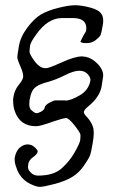

<svg xmlns="http://www.w3.org/2000/svg" viewBox="-20 -688 445 733"><path d="M308.6 -569.3Q309.6 -575.2 309.6 -580.1Q309.6 -619.1 257.8 -619.1H215.8Q162.1 -618.2 119.1 -557.6Q96.7 -527.3 94.7 -513.2Q92.8 -499 92.8 -489.3Q94.7 -479.5 107.4 -460.9Q129.9 -427.7 153.3 -427.7Q153.3 -427.7 156.2 -427.7Q167 -427.7 213.9 -449.2Q265.6 -472.7 293 -472.7Q321.3 -471.7 341.8 -454.1Q374 -427.7 374 -399.4Q374 -395.5 373 -391.6L368.2 -359.4Q361.3 -318.4 318.4 -283.2Q302.7 -270.5 300.8 -262.7Q300.8 -261.7 299.8 -261.7Q298.8 -253.9 314.5 -238.3Q330.1 -220.7 335.9 -200.2Q337.9 -191.4 337.9 -179.7Q337.9 -164.1 334 -142.6Q328.1 -105.5 322.8 -92.8Q317.4 -80.1 299.8 -54.7Q282.2 -29.3 256.8 -13.2Q231.4 2.9 189 14.2Q146.5 25.4 132.3 25.4Q118.2 25.4 96.7 14.6Q55.7 -4.9 42 -49.8Q36.1 -64.5 36.1 -78.1Q35.2 -84 37.1 -89.8Q41 -109.4 53.7 -123Q69.3 -136.7 85 -136.7Q101.6 -136.7 113.3 -125Q124 -115.2 124 -108.4Q123 -107.4 123 -106.4Q121.1 -98.6 106 -87.9Q90.8 -77.1 87.9 -62.5Q87.9 -62.5 87.9 -59.6Q86.9 -56.6 86.9 -52.7Q85.9 -41 95.7 -31.2Q107.4 -17.6 125 -17.6Q185.5 -17.6 216.3 -45.9Q247.1 -74.2 265.6 -107.4Q284.2 -140.6 286.1 -152.3Q287.1 -159.2 287.1 -165Q287.1 -165 287.1 -173.8Q285.2 -183.6 263.7 -210.4Q242.2 -237.3 232.4 -237.3Q222.7 -237.3 184.6 -224.6Q133.8 -206.1 118.2 -206.1Q55.7 -206.1 36.1 -264.6Q30.3 -282.2 30.3 -299.8Q29.3 -308.6 31.2 -317.4Q35.2 -343.8 50.8 -362.8Q66.4 -381.8 68.4 -393.6V-394.5Q68.4 -396.5 68.4 -398.4Q68.4 -410.2 58.6 -432.6Q46.9 -459 46.9 -465.8Q46.9 -466.8 45.9 -466.8Q45.9 -476.6 51.8 -509.8Q57.6 -546.9 84 -582Q110.4 -617.2 135.7 -632.3Q161.1 -647.5 201.7 -657.7Q242.2 -668 266.6 -668Q291 -668 324.2 -659.2Q357.4 -650.4 367.2 -634.8Q374 -625 374 -608.4Q374 -600.6 372.1 -590.8Q367.2 -561.5 363.8 -554.2Q360.4 -546.9 345.7 -535.2Q331.1 -523.4 310.1 -523.4Q289.1 -523.4 287.1 -529.3Q296.9 -550.8 308.6 -569.3ZM190.4 -304.7H201.2Q201.2 -304.7 229.5 -304.7Q230.5 -304.7 230.5 -303.7Q251 -304.7 284.7 -324.2Q318.4 -343.8 325.2 -380.9Q325.2 -380.9 325.2 -383.8Q325.2 -392.6 315.4 -404.3Q303.7 -418 282.7 -418Q261.7 -418 228 -400.9Q194.3 -383.8 160.2 -374.5Q126 -365.2 112.3 -352.5Q98.6 -339.8 93.8 -309.6Q93.8 -308.6 92.8 -306.6Q91.8 -297.9 91.8 -291Q91.8 -274.4 99.6 -267.6Q111.3 -256.8 116.2 -256.8L117.2 -255.9Q118.2 -255.9 119.1 -255.9Q126 -255.9 136.7 -261.7Q149.4 -268.6 150.9 -277.8Q152.3 -287.1 168.9 -295.9Q185.5 -304.7 190.4 -304.7Z"/></svg>

Font: Drukaatie burti
Style: Light
Weight: 300
Version: Version 0.14